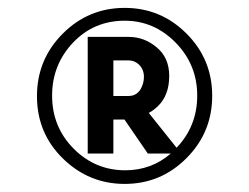

<svg xmlns="http://www.w3.org/2000/svg" viewBox="-20 -762 626 482"><path d="M264.6 -610.4V-521H302.7Q323.7 -521 334 -540Q341.3 -553.7 341.3 -569.3Q341.3 -587.4 329.1 -599.6Q317.9 -610.4 302.7 -610.4ZM200.2 -376.5V-669.4H302.7Q342.8 -669.4 374 -642.6Q404.8 -616.7 404.8 -571.3Q404.8 -522.5 376 -495.1Q364.7 -484.4 353.5 -478.5L423.3 -391.1Q475.1 -445.3 475.1 -522Q475.1 -599.6 421.1 -654.8Q367.2 -710 293 -710Q216.3 -710 164.1 -655.8Q110.8 -600.1 110.8 -522Q110.8 -443.4 164.8 -388.9Q218.8 -334.5 294.4 -334.5Q359.9 -334.5 408.7 -376.5H351.1L292.5 -461.9H264.6V-376.5ZM293 -300.3Q203.6 -300.3 138.7 -363.3Q72.8 -427.2 72.8 -520.5Q72.8 -612.8 137.7 -677.7Q202.1 -742.2 293 -742.2Q383.8 -742.2 448.2 -677.7Q512.7 -613.3 512.7 -521.5Q512.7 -429.7 448.2 -365Q383.8 -300.3 293 -300.3Z"/></svg>

Font: Consola Mono
Style: Book
Weight: 400
Monospace: yes
Designer: Wojciech Kalinowski "wmk69" (wmk69@o2.pl)
Foundry: Wojciech Kalinowski "wmk69" (wmk69@o2.pl)
Version: Version 2.1.0